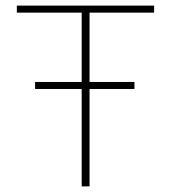

<svg xmlns="http://www.w3.org/2000/svg" viewBox="-20 -664 609 684"><path d="M271 0V-347H105V-372H271V-619H40V-644H529V-619H299V-372H459V-347H299V0Z"/></svg>

Font: Kanit Thin
Style: Regular
Weight: 250
Designer: Katatrad Team
Foundry: CadsonDemak
Version: Version 2.000; ttfautohint (v1.8.3)